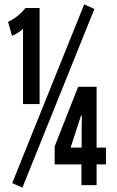

<svg xmlns="http://www.w3.org/2000/svg" viewBox="-20 -822 540 883"><path d="M339.4 -422.9H424.3V-143.1H467.3V-65.9H424.3V29.3H354.5V-65.9H231.4V-148.9ZM352.5 -290 304.7 -143.1H355.5V-213.9V-217.8V-237.8Q355.5 -255.9 356.4 -290ZM85.9 -343.3V-689.9Q65.4 -669.4 35.2 -657.2L17.1 -721.2Q65.4 -744.6 97.2 -785.2H162.1V-343.3ZM83 41 36.1 20 367.2 -801.8 414.1 -780.8Z"/></svg>

Font: BIZ UDGothic
Style: Bold
Weight: 700
Monospace: yes
Designer: TypeBank Co., Ltd.
Foundry: Morisawa Inc.
Version: Version 1.05